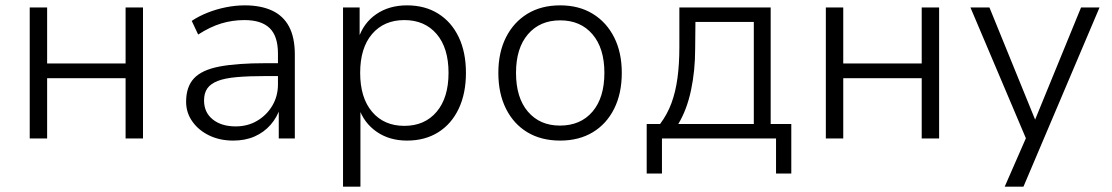

<svg xmlns="http://www.w3.org/2000/svg" viewBox="-20 -517 4151 717"><path d="M91 0V-489H156V-280H449V-489H514V0H449V-225H156V0Z M851 8Q801 8 761.5 -11Q722 -30 698.5 -63Q675 -96 675 -137Q675 -193 704.5 -224.5Q734 -256 799.5 -268.5Q865 -281 972 -281H1030V-233H975Q909 -233 864 -229Q819 -225 792.5 -214.5Q766 -204 754 -186.5Q742 -169 742 -142Q742 -97 774.5 -71Q807 -45 860 -45Q905 -45 940.5 -66Q976 -87 997 -122.5Q1018 -158 1018 -202V-317Q1018 -382 987 -412Q956 -442 893 -442Q848 -442 806.5 -429.5Q765 -417 720 -388L696 -439Q723 -457 756 -470Q789 -483 824.5 -490Q860 -497 894 -497Q954 -497 996 -477.5Q1038 -458 1059.5 -417.5Q1081 -377 1081 -313V0H1021V-114H1026Q1015 -79 990.5 -51Q966 -23 931 -7.5Q896 8 851 8Z M1261 180V-489H1323V-372H1318Q1337 -431 1385 -464Q1433 -497 1500 -497Q1567 -497 1616.5 -466Q1666 -435 1693 -378.5Q1720 -322 1720 -245Q1720 -168 1693 -111Q1666 -54 1616.5 -23Q1567 8 1500 8Q1434 8 1386.5 -25Q1339 -58 1320 -114H1326V180ZM1490 -47Q1566 -47 1610.5 -99.5Q1655 -152 1655 -245Q1655 -338 1610.5 -390Q1566 -442 1490 -442Q1414 -442 1369.5 -390Q1325 -338 1325 -245Q1325 -152 1369.5 -99.5Q1414 -47 1490 -47Z M2072 8Q2001 8 1949.5 -23Q1898 -54 1869.5 -111Q1841 -168 1841 -245Q1841 -321 1869.5 -377.5Q1898 -434 1949.5 -465.5Q2001 -497 2072 -497Q2142 -497 2193.5 -465.5Q2245 -434 2273.5 -377.5Q2302 -321 2302 -245Q2302 -168 2273.5 -111Q2245 -54 2193.5 -23Q2142 8 2072 8ZM2071 -48Q2148 -48 2192.5 -100Q2237 -152 2237 -245Q2237 -337 2192.5 -389Q2148 -441 2072 -441Q1996 -441 1951.5 -389Q1907 -337 1907 -245Q1907 -152 1951.5 -100Q1996 -48 2071 -48Z M2395 131V-54H2445Q2472 -90 2487.5 -132Q2503 -174 2510 -226Q2517 -278 2517 -342V-489H2858V-54H2935V131H2878V0H2452V131ZM2513 -54H2795V-435H2577L2576 -335Q2576 -253 2560.5 -180Q2545 -107 2513 -54Z M3064 0V-489H3129V-280H3422V-489H3487V0H3422V-225H3129V0Z M3732 180 3819 -19V18L3604 -489H3675L3853 -52H3838L4017 -489H4086L3802 180Z"/></svg>

Font: Nunito Sans 10pt Light
Style: Regular
Weight: 300
Designer: Vernon Adams
Foundry: Vernon Adams
Version: Version 3.101;gftools[0.9.27]